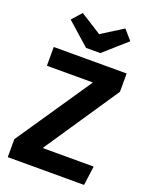

<svg xmlns="http://www.w3.org/2000/svg" viewBox="-169 -1025 878 1114"><g transform="rotate(20 269.5 -467.5)"><path d="M407 -935 459 -875 319 -751H231L91 -875L144 -935L275 -852ZM503 -692V-579L193 -119H508L492 0H21V-111L337 -576H53V-692Z"/></g></svg>

Font: FiraGO SemiBold
Style: Regular
Weight: 600
Designer: bBox Type
Foundry: bBox Type GmbH
Version: Version 1.001;PS 001.001;hotconv 1.0.88;makeotf.lib2.5.64775